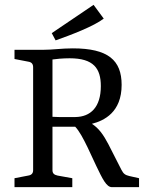

<svg xmlns="http://www.w3.org/2000/svg" viewBox="-20 -774 607 794"><path d="M197 -528C210 -530 239 -533 268 -533C367 -533 397 -491 397 -418C397 -330 354 -291 292 -290C276 -290 229 -289 197 -291ZM279 0V-37L218 -48C204 -51 197 -57 197 -70V-250H291C308 -232 324 -202 342 -165L378 -88C404 -34 420 0 443 0H555V-37L515 -46C499 -50 491 -54 482 -72L428 -178C407 -218 388 -244 360 -262C411 -275 483 -310 483 -423C483 -525 427 -574 281 -574C232 -574 200 -568 157 -568H40V-530L97 -519C110 -517 117 -510 117 -496V-70C117 -57 110 -50 97 -48L40 -37V0ZM409 -697 367 -754 194 -637 210 -607C275 -630 367 -665 409 -697Z"/></svg>

Font: Yrsa
Style: Regular
Weight: 400
Designer: Anna Giedrys (Yrsa+Rasa design), David Brezina (Yrsa art-direction, Rasa art-direction, design)
Foundry: Rosetta Type Foundry
Version: Version 1.001;PS 1.1;hotconv 1.0.88;makeotf.lib2.5.647800